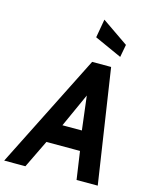

<svg xmlns="http://www.w3.org/2000/svg" viewBox="-182 -1049 902 1138"><g transform="rotate(15 269.0 -480.0)"><path d="M-43.5 0 308.5 -700H425L530.5 0H400.5L374.5 -179.5L356 -283.5L322 -561L355 -555.5L232.5 -284.5L173 -178.5L86.5 0ZM128 -171.5 194 -291.5H386L407 -171.5ZM461.5 -771.5 294 -847 314 -960.5 476 -849Z"/></g></svg>

Font: Cabin
Style: Bold Italic
Weight: 700
Width: 4
Italic angle: -10°
Designer: Pablo Impallari
Foundry: Pablo Impallari. http://www.impallari.com Igino Marini. http://www.ikern.com
Version: Version 3.001